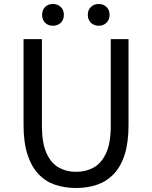

<svg xmlns="http://www.w3.org/2000/svg" viewBox="-20 -929 761 962"><path d="M361 13Q305 13 257 -3Q209 -19 173.5 -56Q138 -93 118 -154Q98 -215 98 -302V-733H190V-300Q190 -212 213 -161.5Q236 -111 274.5 -89.5Q313 -68 361 -68Q410 -68 449 -89.5Q488 -111 511.5 -161.5Q535 -212 535 -300V-733H624V-302Q624 -215 604.5 -154Q585 -93 549 -56Q513 -19 465 -3Q417 13 361 13ZM245 -800Q221 -800 206 -815Q191 -830 191 -855Q191 -879 206 -894Q221 -909 245 -909Q269 -909 284.5 -894Q300 -879 300 -855Q300 -830 284.5 -815Q269 -800 245 -800ZM475 -800Q451 -800 435.5 -815Q420 -830 420 -855Q420 -879 435.5 -894Q451 -909 475 -909Q498 -909 513.5 -894Q529 -879 529 -855Q529 -830 513.5 -815Q498 -800 475 -800Z"/></svg>

Font: Noto Sans HK
Style: Regular
Weight: 400
Designer: Ryoko NISHIZUKA 西塚涼子 (kana, bopomofo & ideographs); Paul D. Hunt (Latin, Greek & Cyrillic); Sandoll Communications 산돌커뮤니
Foundry: Adobe
Version: Version 2.004-H2;hotconv 1.0.118;makeotfexe 2.5.65603